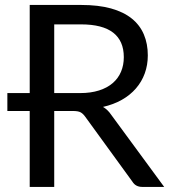

<svg xmlns="http://www.w3.org/2000/svg" viewBox="-20 -736 672 756"><path d="M295.5 -369.5Q337.5 -369.5 369.8 -379.8Q402 -390 423.8 -408.8Q445.5 -427.5 456.5 -453.5Q467.5 -479.5 467.5 -511Q467.5 -575 425.5 -607.5Q383.5 -640 299.5 -640H193.5V-369.5ZM626.5 0H540.5Q514 0 501.5 -20.5L315.5 -276.5Q307 -288.5 297.2 -293.8Q287.5 -299 267 -299H193.5V0H97V-299H9V-369.5H97V-716.5H299.5Q367.5 -716.5 417 -702.8Q466.5 -689 498.8 -663Q531 -637 546.5 -600.2Q562 -563.5 562 -518Q562 -480 550 -447Q538 -414 515.2 -387.8Q492.5 -361.5 459.8 -343Q427 -324.5 385.5 -315Q404 -304.5 417.5 -284.5Z"/></svg>

Font: Lato-Regular
Style: Regular
Weight: 400
Designer: Lukasz Dziedzic with Adam Twardoch and Botio Nikoltchev
Foundry: tyPoland Lukasz Dziedzic
Version: Version 2.015; 2015-08-06; http://www.latofonts.com/